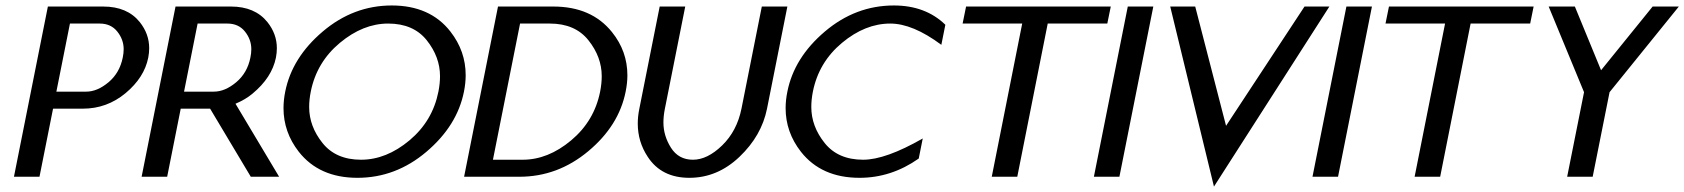

<svg xmlns="http://www.w3.org/2000/svg" viewBox="-20 -649 6185 705"><path d="M236.8 -562.5 187 -312.5H296.4Q337.4 -312.5 378.4 -346.9Q419.4 -381.3 430.7 -437.5Q434.1 -453.6 434.1 -468.3Q434.1 -503.9 410.6 -533.2Q387.2 -562.5 346.2 -562.5ZM174.8 -250 125 0H31.2L155.8 -625H358.9Q447.3 -625 493.2 -567.9Q527.8 -524.4 527.8 -472.2Q527.8 -455.1 524.4 -437.5Q509.8 -364.3 441.2 -307.1Q372.6 -250 284.2 -250Z M827.6 -625Q916 -625 961.9 -567.9Q996.6 -524.4 996.6 -472.2Q996.6 -455.1 993.2 -437.5Q978.5 -364.3 907.2 -305.2Q881.8 -283.7 844.7 -268.1L1004.9 0H900.9L751.5 -250H643.6L593.8 0H500L624.5 -625ZM814.9 -562.5H705.6L655.8 -312.5H765.1Q806.2 -312.5 847.2 -346.9Q888.2 -381.3 899.4 -437.5Q902.8 -453.6 902.8 -468.3Q902.8 -503.9 879.4 -533.2Q856 -562.5 814.9 -562.5Z M1292.5 3.9Q1152.3 3.9 1077.1 -91.8Q1021 -163.6 1021 -252Q1021 -281.2 1027.3 -312.5Q1052.2 -437.5 1165 -533.2Q1277.8 -628.9 1418.5 -628.9Q1559.1 -628.9 1633.8 -533.2Q1689.9 -461.4 1689.9 -373Q1689.9 -343.8 1683.6 -312.5Q1658.7 -187.5 1545.9 -91.8Q1433.1 3.9 1292.5 3.9ZM1305.7 -62.5Q1398.4 -62.5 1483.4 -133.5Q1568.4 -204.6 1589.8 -312.5Q1595.7 -342.3 1595.7 -369.1Q1595.7 -439.9 1546.9 -501.2Q1498 -562.5 1405.3 -562.5Q1313 -562.5 1227.8 -491.5Q1142.6 -420.4 1121.1 -312.5Q1115.2 -283.2 1115.2 -256.3Q1115.2 -185.1 1164.3 -123.8Q1213.4 -62.5 1305.7 -62.5Z M1889.6 -562.5 1790 -62.5H1899.4Q1992.2 -62.5 2077.1 -133.5Q2162.1 -204.6 2183.6 -312.5Q2189.5 -342.3 2189.5 -369.1Q2189.5 -439.9 2140.6 -501.2Q2091.8 -562.5 1999 -562.5ZM1684.1 0 1808.6 -625H2011.7Q2151.9 -625 2227.1 -531.2Q2283.7 -460.9 2283.7 -372.6Q2283.7 -343.8 2277.3 -312.5Q2252.4 -187.5 2140.1 -93.8Q2027.8 0 1887.2 0Z M2327.6 -250 2402.3 -625H2496.1L2421.4 -250Q2416 -223.1 2416 -199.2Q2416 -150.4 2443.8 -106.4Q2471.7 -62.5 2524.4 -62.5Q2577.6 -62.5 2631.8 -115.2Q2686 -168 2702.6 -250L2777.3 -625H2871.1L2796.4 -250Q2776.4 -150.4 2695.3 -73.2Q2614.3 3.9 2511.2 3.9Q2408.7 3.9 2358.4 -73.2Q2321.8 -128.4 2321.8 -195.3Q2321.8 -221.7 2327.6 -250Z M3149.4 -62.5Q3231.9 -62.5 3368.2 -140.6L3353.5 -66.9Q3252.9 3.9 3136.2 3.9Q2996.1 3.9 2920.9 -91.8Q2864.7 -163.6 2864.7 -252Q2864.7 -281.2 2871.1 -312.5Q2896 -437.5 3008.8 -533.2Q3121.6 -628.9 3262.2 -628.9Q3378.4 -628.9 3451.2 -558.1L3436.5 -484.4Q3331.5 -562.5 3249 -562.5Q3156.7 -562.5 3071.5 -491.5Q2986.3 -420.4 2964.8 -312.5Q2959 -283.2 2959 -256.3Q2959 -185.1 3008.1 -123.8Q3057.1 -62.5 3149.4 -62.5Z M3827.1 -562.5 3715.3 0H3621.6L3733.4 -562.5H3514.6L3527.3 -625H4058.6L4045.9 -562.5Z M4090.3 0H3996.6L4121.1 -625H4214.8Z M4437.5 36.1 4276.9 -625H4368.7L4481.9 -187L4770 -625H4861.3Z M4893.1 0H4799.3L4923.8 -625H5017.6Z M5379.9 -562.5 5268.1 0H5174.3L5286.1 -562.5H5067.4L5080.1 -625H5611.3L5598.6 -562.5Z M5890.1 -310.5 5828.1 0H5734.4L5796.4 -310.5L5666.5 -625H5762.7L5858.9 -391.1L6048.3 -625H6144.5Z"/></svg>

Font: Juliett
Style: Bold Italic
Weight: 700
Italic angle: -11.25°
Designer: GGBotNet
Foundry: GGBotNet
Version: 0.60